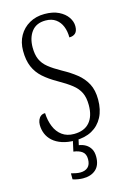

<svg xmlns="http://www.w3.org/2000/svg" viewBox="-140 -790 723 1083"><g transform="rotate(-15 221.5 -248.0)"><path d="M217 10Q174 10 141.5 -1Q109 -12 88 -31Q67 -50 57 -74.5Q47 -99 47 -126Q47 -142 52.5 -155Q58 -168 68 -175.5Q78 -183 93 -183Q95 -139 109.5 -103.5Q124 -68 152 -47.5Q180 -27 221 -27Q281 -27 312 -62.5Q343 -98 343 -163Q343 -207 329 -236Q315 -265 285 -288.5Q255 -312 207 -339Q161 -365 129 -393.5Q97 -422 80.5 -460.5Q64 -499 64 -554Q64 -604 85.5 -642Q107 -680 145.5 -702Q184 -724 234 -724Q283 -724 316.5 -707.5Q350 -691 367.5 -665.5Q385 -640 385 -613Q385 -585 372 -572.5Q359 -560 336 -560Q336 -596 324.5 -624.5Q313 -653 289.5 -670Q266 -687 230 -687Q176 -687 148.5 -651Q121 -615 121 -558Q121 -517 133.5 -488.5Q146 -460 174 -437.5Q202 -415 247 -390Q293 -365 327.5 -337.5Q362 -310 382 -272.5Q402 -235 402 -180Q402 -120 379.5 -77.5Q357 -35 316 -12.5Q275 10 217 10ZM206 228Q193 228 177 225.5Q161 223 146 218V183Q161 187 174.5 189.5Q188 192 199 192Q227 192 243.5 177Q260 162 260 130Q260 100 241.5 86Q223 72 191 68L208 -9H241L230 41Q252 44 269.5 54.5Q287 65 297.5 83Q308 101 308 129Q308 178 280.5 203Q253 228 206 228Z"/></g></svg>

Font: Noto Serif Ethiopic Condensed Light
Style: Regular
Weight: 300
Width: 3
Designer: Monotype Design Team
Foundry: Monotype Imaging Inc.
Version: Version 2.102